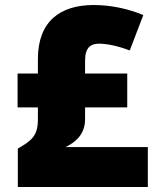

<svg xmlns="http://www.w3.org/2000/svg" viewBox="-20 -745 626 765"><path d="M353 -725C221 -725 131 -661 131 -510V-452H50V-317H131V-269C131 -202 104 -184 51 -153V0H569V-159H241C276 -176 319 -206 319 -270V-317H487V-452H319V-504C319 -557 343 -571 374 -571C404 -571 447 -563 497 -544L551 -685C494 -709 424 -725 353 -725Z"/></svg>

Font: Noto Sans Tamil Black
Style: Regular
Weight: 900
Designer: Jelle Bosma - Monotype Design Team
Foundry: Monotype Imaging Inc.
Version: Version 2.004